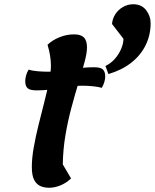

<svg xmlns="http://www.w3.org/2000/svg" viewBox="-20 -860 730 905"><path d="M212 25Q190 25 171.5 17.5Q153 10 141.5 -11Q130 -32 130 -73Q130 -114 139 -165Q148 -216 161.5 -270.5Q175 -325 188.5 -377.5Q202 -430 211 -475Q220 -520 220 -551Q220 -573 216 -598Q212 -623 204 -649Q227 -671 260.5 -684.5Q294 -698 329 -698Q361 -698 375.5 -683.5Q390 -669 390 -636Q390 -610 378.5 -567.5Q367 -525 350.5 -471Q334 -417 317 -354Q300 -291 288.5 -223Q277 -155 276 -85L315 -19Q292 3 264.5 14Q237 25 212 25ZM153 -434Q122 -434 110.5 -444Q99 -454 99 -477Q99 -489 102.5 -503Q106 -517 115 -532Q133 -526 159 -524Q185 -522 207 -522Q261 -522 315 -532.5Q369 -543 423 -543Q454 -543 465 -532.5Q476 -522 476 -499Q476 -488 472 -474Q468 -460 460 -446Q443 -451 417 -453.5Q391 -456 370 -456Q317 -456 262 -445Q207 -434 153 -434ZM491 -511 477 -549Q504 -562 523 -584.5Q542 -607 552 -632Q562 -657 562 -677L508 -747Q510 -772 523.5 -793Q537 -814 559.5 -827Q582 -840 608 -840Q647 -840 668.5 -812.5Q690 -785 690 -751Q690 -694 666 -646Q642 -598 597.5 -563.5Q553 -529 491 -511Z"/></svg>

Font: Lemonada Medium
Style: Regular
Weight: 500
Designer: Mohamed Gaber (Arabic), Eduardo Tunni (Latin)
Foundry: Kief Type Foundry
Version: Version 4.004; ttfautohint (v1.8.2)